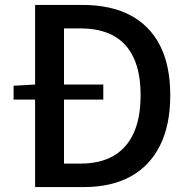

<svg xmlns="http://www.w3.org/2000/svg" viewBox="-20 -757 765 777"><path d="M35 -354V-410L124 -415H398V-354ZM122 0V-737H314Q428 -737 507 -695.5Q586 -654 627.5 -573Q669 -492 669 -371Q669 -251 627.5 -168Q586 -85 508 -42.5Q430 0 320 0ZM239 -95H306Q385 -95 439 -126Q493 -157 521 -218.5Q549 -280 549 -371Q549 -463 521 -523Q493 -583 439 -612.5Q385 -642 306 -642H239Z"/></svg>

Font: Noto Sans HK Thin Medium
Style: Regular
Weight: 500
Version: Version 2.004-H2;hotconv 1.0.118;makeotfexe 2.5.65603